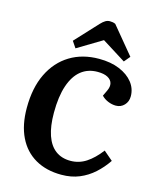

<svg xmlns="http://www.w3.org/2000/svg" viewBox="-138 -1046 937 1154"><g transform="rotate(15 330.0 -469.5)"><path d="M492 -546Q505 -573 499.5 -594Q494 -615 471 -627.5Q448 -640 408 -640Q348 -640 305.5 -606Q263 -572 240 -504Q217 -436 217 -335Q217 -251 236.5 -194.5Q256 -138 294 -109.5Q332 -81 387 -81Q440 -81 484.5 -110Q529 -139 571 -194L628 -145Q597 -99 557 -63Q517 -27 467.5 -6.5Q418 14 356 14Q262 14 193.5 -25.5Q125 -65 88.5 -140Q52 -215 52 -321Q52 -446 95 -534.5Q138 -623 215.5 -670.5Q293 -718 397 -718Q470 -718 524 -695.5Q578 -673 608 -635Q638 -597 638 -549Q638 -516 617 -494Q596 -472 565 -472Q541 -472 516.5 -482Q492 -492 475 -510ZM574 -778 543 -741 395 -834 242 -742 215 -782 345 -922Q360 -938 373 -945.5Q386 -953 400 -953Q409 -953 418 -951.5Q427 -950 435 -946Z"/></g></svg>

Font: Literata 18pt
Style: Bold Italic
Weight: 700
Italic angle: -2°
Designer: Latin by Veronika Burian and Jose Scaglione. Greek by Irene Vlachou. Cyrillic by Vera Evstafieva
Foundry: TypeTogether
Version: Version 3.103;gftools[0.9.29]